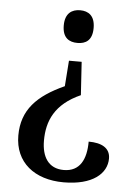

<svg xmlns="http://www.w3.org/2000/svg" viewBox="-53 -580 569 813"><g transform="rotate(5 232.0 -174.0)"><path d="M255 -540C220 -540 191 -522 191 -470C191 -417 220 -401 255 -401C290 -401 318 -417 318 -470C318 -522 290 -540 255 -540ZM289 -182 280 -323H226L218 -214C103 -162 40 -98 40 11C40 125 124 192 248 192C371 192 431 139 431 75C431 30 394 11 339 11C339 86 313 140 244 140C179 140 150 92 150 23C150 -60 181 -134 289 -182Z"/></g></svg>

Font: Noto Serif Ethiopic SemiCondensed Medium
Style: Regular
Weight: 500
Width: 4
Designer: Monotype Design Team
Foundry: Monotype Imaging Inc.
Version: Version 2.102